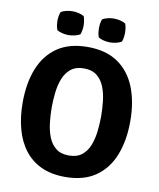

<svg xmlns="http://www.w3.org/2000/svg" viewBox="-95 -947 856 1036"><g transform="rotate(10 333.0 -429.0)"><path d="M197 -342Q197 -301.5 201.8 -259.5Q206.5 -217.5 220.2 -182Q234 -146.5 261 -124.8Q288 -103 332.5 -103Q377 -103 404 -124.8Q431 -146.5 444.8 -182Q458.5 -217.5 463.2 -259.5Q468 -301.5 468 -342Q468 -382.5 463.2 -424.2Q458.5 -466 444.8 -501.2Q431 -536.5 404 -558.2Q377 -580 332.5 -580Q288 -580 261 -558.2Q234 -536.5 220.2 -501.2Q206.5 -466 201.8 -424.2Q197 -382.5 197 -342ZM38 -342Q38 -448.5 70 -528.5Q102 -608.5 167.2 -653Q232.5 -697.5 332.5 -697.5Q433.5 -697.5 498.8 -652.5Q564 -607.5 595.8 -527.5Q627.5 -447.5 627.5 -342Q627.5 -235.5 595.5 -155.2Q563.5 -75 498.2 -30.2Q433 14.5 332.5 14.5Q257 14.5 201.5 -11.2Q146 -37 109.8 -84.5Q73.5 -132 55.8 -197.5Q38 -263 38 -342ZM445.5 -742.5Q429 -742.5 411.8 -746.5Q394.5 -750.5 382 -758Q377 -770 375.2 -784Q373.5 -798 373.5 -807.5Q373.5 -817.5 375.2 -831.5Q377 -845.5 382 -857.5Q394.5 -865 411.8 -869Q429 -873 445.5 -873Q461.5 -873 478.8 -869Q496 -865 508.5 -857.5Q513.5 -845.5 515.2 -831.5Q517 -817.5 517 -807.5Q517 -798 515.2 -784Q513.5 -770 508.5 -758Q496 -750.5 478.8 -746.5Q461.5 -742.5 445.5 -742.5ZM218 -742.5Q202 -742.5 184.8 -746.5Q167.5 -750.5 155 -758Q150 -770 148 -784Q146 -798 146 -807.5Q146 -817.5 148 -831.5Q150 -845.5 155 -857.5Q167.5 -865 184.8 -869Q202 -873 218 -873Q234 -873 251.5 -869Q269 -865 281.5 -857.5Q286 -845.5 288 -831.5Q290 -817.5 290 -807.5Q290 -798 288 -784Q286 -770 281.5 -758Q269 -750.5 251.5 -746.5Q234 -742.5 218 -742.5Z"/></g></svg>

Font: Signika Negative Light
Style: Bold
Weight: 700
Version: Version 2.001